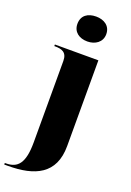

<svg xmlns="http://www.w3.org/2000/svg" viewBox="-213 -841 779 1145"><g transform="rotate(20 176.0 -268.5)"><path d="M188 -619C237 -619 280 -647 280 -698C280 -752 237 -777 188 -777C136 -777 97 -752 97 -698C97 -647 136 -619 188 -619ZM-26 240H-3C167 240 289 187 289 8V-536H13V-526H17C59 -526 94 -517 94 -461V56C94 189 55 230 -19 230H-26Z"/></g></svg>

Font: Noto Serif Display Black
Style: Regular
Weight: 900
Designer: Monotype Design Team
Foundry: Monotype Imaging Inc.
Version: Version 2.009